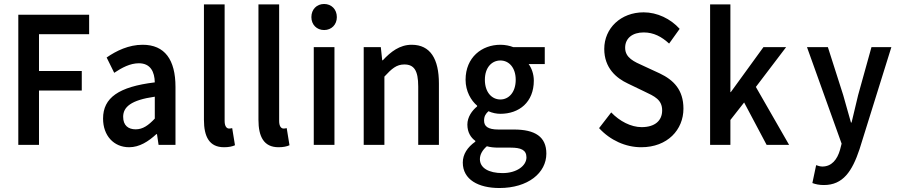

<svg xmlns="http://www.w3.org/2000/svg" viewBox="-20 -728 4551 965"><path d="M72 0H176V-273H391V-371H176V-556H428V-654H72Z M498 -132C498 -46 552 12 629 12C681 12 726 -17 766 -54H769L777 0H862V-291C862 -428 808 -503 697 -503C627 -503 565 -473 516 -439L554 -362C593 -388 634 -410 678 -410C737 -410 757 -366 758 -314C577 -292 498 -237 498 -132ZM599 -141C599 -190 638 -225 758 -242V-132C726 -98 698 -78 662 -78C625 -78 599 -97 599 -141Z M1005 -126C1005 -41 1032 12 1106 12C1130 12 1148 8 1161 2L1147 -84C1139 -82 1135 -82 1131 -82C1120 -82 1109 -92 1109 -120V-706H1005Z M1279 -126C1279 -41 1306 12 1380 12C1404 12 1422 8 1435 2L1421 -84C1413 -82 1409 -82 1405 -82C1394 -82 1383 -92 1383 -120V-706H1279Z M1609 -577C1646 -577 1673 -604 1673 -642C1673 -681 1646 -708 1609 -708C1572 -708 1545 -681 1545 -642C1545 -604 1572 -577 1609 -577ZM1557 0H1661V-491H1557Z M1808 0H1912V-343C1949 -383 1973 -404 2012 -404C2061 -404 2082 -374 2082 -293V0H2186V-308C2186 -432 2143 -503 2049 -503C1989 -503 1944 -468 1904 -425H1901L1894 -491H1808Z M2392 72C2392 49 2404 27 2427 7C2444 12 2463 14 2487 14H2547C2597 14 2626 25 2626 63C2626 105 2577 142 2506 142C2436 142 2392 116 2392 72ZM2306 89C2306 175 2385 217 2490 217C2634 217 2726 141 2726 44C2726 -41 2669 -77 2563 -77H2485C2431 -77 2413 -94 2413 -122C2413 -144 2421 -156 2435 -169C2455 -160 2476 -156 2495 -156C2589 -156 2663 -214 2663 -323C2663 -357 2651 -387 2637 -406H2718V-491H2560C2542 -498 2519 -503 2495 -503C2402 -503 2320 -440 2320 -327C2320 -269 2348 -222 2378 -197V-193C2353 -173 2329 -140 2329 -102C2329 -62 2347 -36 2369 -20V-16C2329 12 2306 48 2306 89ZM2495 -228C2452 -228 2417 -264 2417 -327C2417 -389 2452 -424 2495 -424C2538 -424 2572 -388 2572 -327C2572 -264 2537 -228 2495 -228Z M2991 -84C3047 -23 3124 12 3203 12C3335 12 3415 -76 3415 -182C3415 -277 3365 -326 3296 -359L3216 -396C3167 -418 3122 -437 3122 -488C3122 -536 3159 -565 3215 -565C3265 -565 3305 -544 3343 -509L3396 -583C3350 -634 3283 -666 3215 -666C3100 -666 3017 -586 3017 -482C3017 -386 3078 -335 3136 -308L3217 -269C3270 -244 3308 -227 3308 -173C3308 -122 3272 -89 3205 -89C3151 -89 3094 -119 3052 -163Z M3549 0H3651V-125L3720 -213L3833 0H3946L3779 -291L3931 -491H3817L3653 -265H3651V-706H3549Z M4082 102 4063 192C4079 198 4097 202 4121 202C4217 202 4263 133 4300 22L4460 -491H4360L4293 -250C4282 -206 4271 -157 4260 -112H4257C4243 -158 4231 -207 4218 -250L4141 -491H4036L4210 -6L4202 25C4188 74 4160 109 4113 109C4102 109 4090 105 4082 102Z"/></svg>

Font: Falling Sky
Style: Condensed
Weight: 400
Designer: Paul D. Hunt
Foundry: Adobe Systems Incorporated
Version: Version 1.02